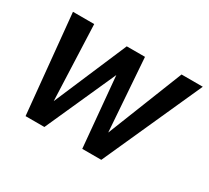

<svg xmlns="http://www.w3.org/2000/svg" viewBox="-104 -661 904 830"><g transform="rotate(30 348.0 -246.5)"><path d="M696 -493 474 0H379L347 -350L190 0H96L48 -493H154L169 -117L324 -480H415L441 -117L590 -493Z"/></g></svg>

Font: Cabin
Style: Medium Italic
Weight: 500
Designer: Pablo Impallari
Foundry: Pablo Impallari. www.impallari.com Igino Marini. www.ikern.com
Version: Version 1.005